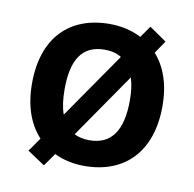

<svg xmlns="http://www.w3.org/2000/svg" viewBox="-71 -641 756 748"><g transform="rotate(10 307.0 -267.0)"><path d="M565 -272C565 -358 541 -425 499 -472L533 -522L465 -569L433 -523C397 -542 354 -552 308 -552C148 -552 49 -452 49 -272C49 -182 74 -114 119 -65L81 -11L150 35L186 -16C221 1 261 10 305 10C465 10 565 -92 565 -272ZM178 -272C178 -387 216 -450 306 -450C332 -450 355 -444 372 -433L192 -173C182 -200 178 -233 178 -272ZM436 -272C436 -157 397 -92 307 -92C284 -92 263 -97 247 -105L424 -361C432 -337 436 -307 436 -272Z"/></g></svg>

Font: Noto Sans Bamum SemiBold
Style: Regular
Weight: 600
Designer: Monotype Design Team
Foundry: Monotype Imaging Inc.
Version: Version 2.002